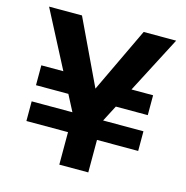

<svg xmlns="http://www.w3.org/2000/svg" viewBox="-104 -798 867 896"><g transform="rotate(15 329.5 -350.0)"><path d="M60 -157V-252H600V-157ZM287 -330H60V-426H283ZM404 -330 408 -426H600V-330ZM261 0V-244L24 -700H183L335 -380H329L481 -700H638L401 -244V0Z"/></g></svg>

Font: DM Sans 10pt ExtraBold
Style: Regular
Weight: 800
Version: Version 4.004;gftools[0.9.30]